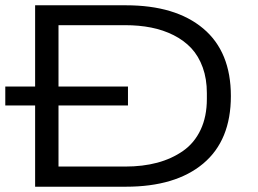

<svg xmlns="http://www.w3.org/2000/svg" viewBox="-20 -706 976 726"><path d="M112.8 0V-307.1H0V-378.9H112.8V-686H456.1Q644 -686 748.5 -598.1Q853 -510.3 853 -342.8Q853 -175.3 748.5 -87.6Q644 0 456.1 0ZM201.2 -76.2H453.1Q520 -76.2 574.7 -90.8Q629.4 -105.5 672.1 -135.3Q714.8 -165 738.5 -215.1Q762.2 -265.1 762.2 -332V-354Q762.2 -407.7 746.6 -450.9Q731 -494.1 703.4 -523.7Q675.8 -553.2 636.5 -573Q597.2 -592.8 551.5 -601.8Q505.9 -610.8 453.1 -610.8H201.2V-378.9H463.9V-307.1H201.2Z"/></svg>

Font: Archivo Expanded Light
Style: Regular
Weight: 300
Width: 7
Designer: Hector Gatti
Foundry: Omnibus-Type
Version: Version 2.001